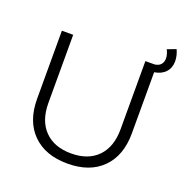

<svg xmlns="http://www.w3.org/2000/svg" viewBox="-144 -961 1074 1102"><g transform="rotate(20 393.0 -410.0)"><path d="M765 -757Q765 -717 741 -690.5Q717 -664 673 -657V-284Q673 -148 596.5 -71Q520 6 384 6Q248 6 171 -71Q94 -148 94 -284V-700H163V-284Q163 -176 221.5 -116Q280 -56 384 -56Q488 -56 546 -116Q604 -176 604 -284V-700H660Q685 -703 697.5 -717.5Q710 -732 710 -754Q710 -778 696 -806L749 -826Q765 -791 765 -757Z"/></g></svg>

Font: Gontserrat Light
Style: Regular
Weight: 300
Designer: Julieta Ulanovsky
Foundry: Julieta Ulanovsky
Version: Version 6.001